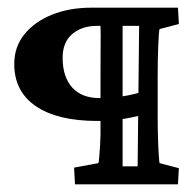

<svg xmlns="http://www.w3.org/2000/svg" viewBox="-20 -480 510 500"><path d="M443.4 0H175.3L172.9 -43.5L236.3 -55.2Q237.3 -58.1 238.5 -72Q239.7 -85.9 240.7 -102.5Q241.7 -119.1 241.7 -128.9V-253.9Q241.7 -310.5 241.9 -342.3Q242.2 -374 242.2 -389.6Q242.2 -405.3 241.7 -412.6H231.9Q193.4 -412.6 168.2 -391.4Q143.1 -370.1 143.1 -329.6Q143.1 -279.8 168 -252.2Q192.9 -224.6 238.8 -224.6Q270.5 -224.6 298.6 -229Q326.7 -233.4 361.8 -243.7V-183.1Q318.4 -172.4 291 -168.7Q263.7 -165 233.9 -165Q129.9 -165 73.5 -203.4Q17.1 -241.7 17.1 -313.5Q17.1 -357.9 43.5 -390.6Q69.8 -423.3 115.2 -441.7Q160.6 -460 217.8 -460H443.4L445.8 -417.5L395.5 -404.3Q393.6 -398.9 392.1 -361.6Q390.6 -324.2 390.6 -281.7V-177.7Q390.6 -150.4 391.4 -123.5Q392.1 -96.7 393.3 -78.1Q394.5 -59.6 395.5 -55.2L445.8 -42ZM299.3 -412.6V-46.9H338.4L342.3 -412.6Z"/></svg>

Font: Lateef ExtraBold
Style: Regular
Weight: 800
Designer: SIL International
Foundry: SIL International
Version: Version 4.200